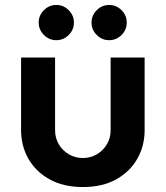

<svg xmlns="http://www.w3.org/2000/svg" viewBox="-20 -742 668 774"><path d="M314 12Q236 12 180 -19Q124 -50 94.5 -102Q65 -154 65 -217V-510H202V-217Q202 -186 217 -160.5Q232 -135 257.5 -120Q283 -105 314 -105Q345 -105 370.5 -120Q396 -135 411 -160.5Q426 -186 426 -217V-510H563V-217Q563 -154 533.5 -102Q504 -50 448.5 -19Q393 12 314 12ZM420 -580Q391 -580 370 -601Q349 -622 349 -651Q349 -680 370 -701Q391 -722 420 -722Q449 -722 470 -701Q491 -680 491 -651Q491 -622 470 -601Q449 -580 420 -580ZM207 -580Q178 -580 157 -601Q136 -622 136 -651Q136 -680 157 -701Q178 -722 207 -722Q236 -722 257 -701Q278 -680 278 -651Q278 -622 257 -601Q236 -580 207 -580Z"/></svg>

Font: MuseoModerno Thin SemiBold
Style: Regular
Weight: 600
Version: Version 1.003